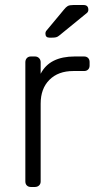

<svg xmlns="http://www.w3.org/2000/svg" viewBox="-20 -745 388 765"><path d="M103 0Q93 0 87 -6Q81 -12 81 -22V-497Q81 -507 87 -513.5Q93 -520 103 -520H119Q129 -520 135.5 -513.5Q142 -507 142 -497V-451Q160 -486 194 -503Q228 -520 278 -520H315Q325 -520 331 -514Q337 -508 337 -498V-484Q337 -474 331 -468Q325 -462 315 -462H272Q212 -462 177 -427Q142 -392 142 -332V-22Q142 -12 135.5 -6Q129 0 119 0ZM177 -595Q161 -595 161 -611Q161 -619 166 -624L235 -707Q243 -717 250 -721Q257 -725 272 -725H313Q332 -725 332 -706Q332 -699 327 -694L218 -605Q210 -598 203.5 -596.5Q197 -595 187 -595Z"/></svg>

Font: Rubik Light
Style: Regular
Weight: 300
Designer: Hubert and Fischer
Foundry: Hubert and Fischer
Version: Version 2.300;gftools[0.9.30]